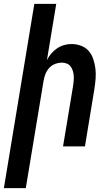

<svg xmlns="http://www.w3.org/2000/svg" viewBox="-53 -755 573 990"><path d="M-33 215 124 -735H237L189 -445Q198 -463 211 -478.5Q224 -494 241 -505.5Q258 -517 277 -522.5Q296 -528 315 -528Q341 -528 365 -519Q389 -510 404.5 -492Q420 -474 428 -450Q436 -426 439 -401Q442 -376 440 -350Q438 -324 434 -298L385 0H272L324 -313Q326 -326 327 -339.5Q328 -353 327 -366Q326 -379 322 -391Q318 -403 311 -412.5Q304 -422 292 -427Q280 -432 267 -432Q249 -432 231.5 -425.5Q214 -419 201.5 -405.5Q189 -392 182 -375Q175 -358 172 -340L80 215Z"/></svg>

Font: Iosevka
Style: Bold Italic
Weight: 700
Italic angle: -9°
Monospace: yes
Designer: Belleve Invis
Foundry: Belleve Invis
Version: Version 32.5.0; ttfautohint (v1.8.4)